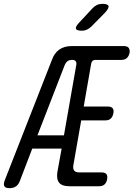

<svg xmlns="http://www.w3.org/2000/svg" viewBox="-62 -970 695 1000"><path d="M237 -75 259 -196H106L42 -29Q35 -9 21.5 0.5Q8 10 -12.5 10Q-33 10 -39 0.5Q-45 -9 -38 -29L208 -657Q221 -694 247 -712Q273 -730 311 -730H583Q601 -730 608 -721Q615 -712 613 -695Q609 -677 598.5 -667.5Q588 -658 570 -658H435Q426 -658 420.5 -653.5Q415 -649 413 -639L374 -415H500Q517 -415 524.5 -406.5Q532 -398 528.5 -380Q525 -362 515 -352.5Q505 -343 487 -343H361L320 -109Q317 -91 324.5 -81.5Q332 -72 350 -72H467Q485 -72 492 -63.5Q499 -55 496 -37Q493 -19 482.5 -9.5Q472 0 454 0H299Q261 0 246 -18.5Q231 -37 237 -75ZM271 -265 335 -630Q338 -644 332.5 -651Q327 -658 313 -658Q299 -658 290 -651.5Q281 -645 275 -631L133 -265ZM365 -810Q337 -810 333.5 -820.5Q330 -831 351 -853L420 -927Q430 -938 443 -944Q456 -950 471 -950Q499 -950 503 -939Q507 -928 485 -904L413 -831Q402 -821 390.5 -815.5Q379 -810 365 -810Z"/></svg>

Font: Maple Mono NL Light
Style: Italic
Weight: 300
Italic angle: -10°
Monospace: yes
Designer: subframe7536
Version: Version 7.000